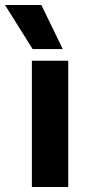

<svg xmlns="http://www.w3.org/2000/svg" viewBox="-63 -751 359 771"><path d="M189 -554H68L-43 -731H103ZM211 0H65V-507H211Z"/></svg>

Font: Hind Madurai
Style: Bold
Weight: 700
Designer: Jyotish Sonowal
Foundry: Indian Type Foundry
Version: Version 0.702;PS 1.0;hotconv 1.0.81;makeotf.lib2.5.63406